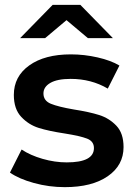

<svg xmlns="http://www.w3.org/2000/svg" viewBox="-20 -764 555 791"><path d="M21 -53 69 -148Q105 -124 155.5 -109.5Q206 -95 255 -95Q367 -95 367 -154Q367 -182 338.5 -193Q310 -204 247 -214Q181 -224 139.5 -237Q98 -250 67.5 -282.5Q37 -315 37 -373Q37 -449 100.5 -494.5Q164 -540 272 -540Q327 -540 382 -527.5Q437 -515 472 -494L424 -399Q356 -439 271 -439Q216 -439 187.5 -422.5Q159 -406 159 -379Q159 -349 189.5 -336.5Q220 -324 284 -313Q348 -303 389 -290Q430 -277 459.5 -246Q489 -215 489 -158Q489 -83 424 -38Q359 7 247 7Q182 7 120 -10Q58 -27 21 -53ZM342 -607 254 -681 166 -607H63L197 -744H311L445 -607Z"/></svg>

Font: mBank SemiBold
Style: Regular
Weight: 600
Designer: Julieta Ulanovsky
Foundry: Julieta Ulanovsky
Version: Version 7.200